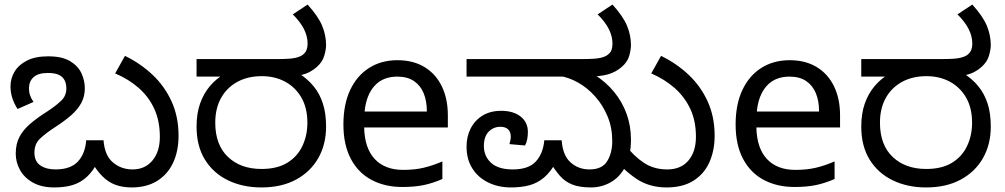

<svg xmlns="http://www.w3.org/2000/svg" viewBox="-20 -810 4406 842"><path d="M557 12Q518 12 486.5 0.5Q455 -11 429 -37Q403 -63 379 -105L411 -104Q388 -59 360.5 -34Q333 -9 298.5 1.5Q264 12 218 12Q162 12 124 -9.5Q86 -31 67.5 -65Q49 -99 49 -136Q49 -179 65.5 -210Q82 -241 113 -267.5Q144 -294 187 -321Q225 -346 248 -368Q271 -390 271 -422Q271 -443 263 -458.5Q255 -474 237.5 -482Q220 -490 190 -490Q147 -490 127 -471.5Q107 -453 107 -422Q107 -406 112 -391.5Q117 -377 127 -363L57 -332Q41 -357 33.5 -381.5Q26 -406 26 -431Q26 -466 44 -496Q62 -526 98.5 -544.5Q135 -563 191 -563Q253 -563 288 -541.5Q323 -520 337.5 -488Q352 -456 352 -423Q352 -387 336.5 -358.5Q321 -330 292.5 -305Q264 -280 224 -254Q178 -224 154.5 -201Q131 -178 131 -141Q131 -102 157 -84.5Q183 -67 223 -67Q290 -67 322 -102Q354 -137 358 -195H434Q439 -128 475.5 -97.5Q512 -67 561 -67Q616 -67 648.5 -106Q681 -145 681 -210Q681 -280 656.5 -333Q632 -386 588 -424.5Q544 -463 485 -488L528 -565Q596 -532 649 -482Q702 -432 732.5 -365Q763 -298 763 -215Q763 -147 739 -96Q715 -45 669 -16.5Q623 12 557 12Z M1126 12Q1045 12 980.5 -19Q916 -50 879 -109.5Q842 -169 842 -255Q842 -312 857.5 -356Q873 -400 901 -433Q929 -466 968 -488L986 -474H842V-551H1198Q1252 -551 1274 -556Q1296 -561 1307 -569Q1320 -579 1324.5 -591.5Q1329 -604 1329 -618Q1329 -651 1313 -682.5Q1297 -714 1264 -747L1329 -790Q1376 -738 1393 -696.5Q1410 -655 1410 -612Q1410 -593 1402 -565.5Q1394 -538 1369 -516Q1356 -504 1338 -494.5Q1320 -485 1296 -480L1291 -488Q1329 -464 1355.5 -431.5Q1382 -399 1396 -356Q1410 -313 1410 -255Q1410 -177 1376 -117Q1342 -57 1278.5 -22.5Q1215 12 1126 12ZM1127 -69Q1195 -69 1239.5 -96Q1284 -123 1306 -169.5Q1328 -216 1328 -272Q1328 -337 1301.5 -382.5Q1275 -428 1230 -452Q1185 -476 1128 -476Q1066 -476 1020 -450.5Q974 -425 949 -379.5Q924 -334 924 -272Q924 -175 979.5 -122Q1035 -69 1127 -69Z M1723 -546Q1792 -546 1841.5 -516Q1891 -486 1917.5 -431.5Q1944 -377 1944 -304V-251H1577Q1579 -160 1623.5 -112.5Q1668 -65 1748 -65Q1799 -65 1838.5 -74.5Q1878 -84 1920 -102V-25Q1879 -7 1839 1.5Q1799 10 1744 10Q1668 10 1609.5 -21Q1551 -52 1518.5 -113.5Q1486 -175 1486 -264Q1486 -352 1515.5 -415Q1545 -478 1598.5 -512Q1652 -546 1723 -546ZM1722 -474Q1659 -474 1622.5 -433.5Q1586 -393 1579 -321H1852Q1852 -367 1838 -401Q1824 -435 1795.5 -454.5Q1767 -474 1722 -474Z M2221 12Q2165 12 2120.5 -10Q2076 -32 2051 -72Q2026 -112 2026 -167Q2026 -211 2044 -246.5Q2062 -282 2096 -303Q2130 -324 2178 -324Q2231 -324 2263 -299Q2295 -274 2295 -231Q2295 -215 2292 -199Q2289 -183 2282 -172L2214 -178Q2216 -184 2218 -193.5Q2220 -203 2220 -210Q2220 -232 2208 -243Q2196 -254 2175 -254Q2144 -254 2123 -232.5Q2102 -211 2102 -170Q2102 -125 2133.5 -96Q2165 -67 2229 -67Q2298 -67 2330 -102Q2362 -137 2367 -195H2443Q2448 -128 2482.5 -97.5Q2517 -67 2565 -67Q2621 -67 2643 -103.5Q2665 -140 2665 -191Q2665 -250 2644.5 -299.5Q2624 -349 2590 -387Q2556 -425 2515 -448Q2474 -471 2433 -477L2586 -483Q2637 -451 2673 -407Q2709 -363 2728 -310.5Q2747 -258 2747 -198Q2747 -126 2722.5 -79.5Q2698 -33 2658 -10.5Q2618 12 2572 12Q2521 12 2489 -1Q2457 -14 2435 -39.5Q2413 -65 2391 -101L2422 -105Q2396 -57 2366.5 -32Q2337 -7 2301.5 2.5Q2266 12 2221 12ZM2026 -474V-551H2536Q2590 -551 2612 -556Q2634 -561 2644 -569Q2658 -579 2662 -591.5Q2666 -604 2666 -618Q2666 -651 2650 -682.5Q2634 -714 2601 -747L2666 -790Q2713 -738 2730 -696.5Q2747 -655 2747 -612Q2747 -593 2739.5 -565.5Q2732 -538 2706 -516Q2681 -494 2646.5 -484Q2612 -474 2554 -474ZM2903 12Q2827 12 2770 -26.5Q2713 -65 2668 -123L2719 -177Q2761 -124 2804.5 -95.5Q2848 -67 2906 -67Q2966 -67 2999 -106Q3032 -145 3032 -210Q3032 -280 3007 -333Q2982 -386 2938 -424.5Q2894 -463 2836 -488L2879 -565Q2947 -532 3000 -482Q3053 -432 3083.5 -365Q3114 -298 3114 -215Q3114 -150 3091 -98.5Q3068 -47 3021 -17.5Q2974 12 2903 12Z M3443 -546Q3512 -546 3561.5 -516Q3611 -486 3637.5 -431.5Q3664 -377 3664 -304V-251H3297Q3299 -160 3343.5 -112.5Q3388 -65 3468 -65Q3519 -65 3558.5 -74.5Q3598 -84 3640 -102V-25Q3599 -7 3559 1.5Q3519 10 3464 10Q3388 10 3329.5 -21Q3271 -52 3238.5 -113.5Q3206 -175 3206 -264Q3206 -352 3235.5 -415Q3265 -478 3318.5 -512Q3372 -546 3443 -546ZM3442 -474Q3379 -474 3342.5 -433.5Q3306 -393 3299 -321H3572Q3572 -367 3558 -401Q3544 -435 3515.5 -454.5Q3487 -474 3442 -474Z M4041 12Q3960 12 3895.5 -19Q3831 -50 3794 -109.5Q3757 -169 3757 -255Q3757 -312 3772.5 -356Q3788 -400 3816 -433Q3844 -466 3883 -488L3901 -474H3757V-551H4113Q4167 -551 4189 -556Q4211 -561 4222 -569Q4235 -579 4239.5 -591.5Q4244 -604 4244 -618Q4244 -651 4228 -682.5Q4212 -714 4179 -747L4244 -790Q4291 -738 4308 -696.5Q4325 -655 4325 -612Q4325 -593 4317 -565.5Q4309 -538 4284 -516Q4271 -504 4253 -494.5Q4235 -485 4211 -480L4206 -488Q4244 -464 4270.5 -431.5Q4297 -399 4311 -356Q4325 -313 4325 -255Q4325 -177 4291 -117Q4257 -57 4193.5 -22.5Q4130 12 4041 12ZM4042 -69Q4110 -69 4154.5 -96Q4199 -123 4221 -169.5Q4243 -216 4243 -272Q4243 -337 4216.5 -382.5Q4190 -428 4145 -452Q4100 -476 4043 -476Q3981 -476 3935 -450.5Q3889 -425 3864 -379.5Q3839 -334 3839 -272Q3839 -175 3894.5 -122Q3950 -69 4042 -69Z"/></svg>

Font: kannada15
Style: Book
Weight: 400
Designer: Jelle Bosma - Monotype Design Team
Foundry: Monotype Imaging Inc.
Version: Version 2.003